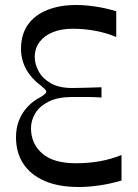

<svg xmlns="http://www.w3.org/2000/svg" viewBox="-20 -734 552 768"><path d="M466 -12Q423 1 378.5 7.5Q334 14 295 14Q214 14 158 -10.5Q102 -35 73 -79.5Q44 -124 44 -185Q44 -222 56 -252.5Q68 -283 90.5 -307Q113 -331 141 -345Q165 -359 165 -367Q165 -372 160 -377Q155 -382 142 -393Q119 -410 101 -432.5Q83 -455 73.5 -482Q64 -509 64 -538Q64 -596 91.5 -635Q119 -674 169 -694Q219 -714 284 -714Q320 -714 361 -708Q402 -702 445 -689V-586Q404 -603 360 -611Q316 -619 271 -619Q226 -619 192 -605.5Q158 -592 138.5 -566.5Q119 -541 119 -505Q119 -478 134.5 -449Q150 -420 183 -401Q216 -382 269 -382Q293 -382 321.5 -383Q350 -384 386 -385V-344Q355 -346 330 -346Q305 -346 268 -346Q212 -346 175.5 -328Q139 -310 121.5 -281.5Q104 -253 104 -221Q104 -159 149 -120Q194 -81 283 -81Q334 -81 379 -89Q424 -97 466 -114Z"/></svg>

Font: Ojuju Medium
Style: Regular
Weight: 500
Designer: Chisaokwu Joboson, Mirko Velimirovic
Foundry: Udi Foundry
Version: Version 1.000